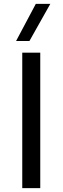

<svg xmlns="http://www.w3.org/2000/svg" viewBox="-20 -972 323 992"><path d="M188 -700V0H95V-700ZM165 -952H240L132 -760H63Z"/></svg>

Font: Goli
Style: Regular
Weight: 400
Designer: jaikishan Patel
Foundry: MagicType
Version: Version 1.000